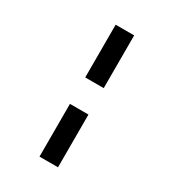

<svg xmlns="http://www.w3.org/2000/svg" viewBox="-212 -877 1023 1132"><g transform="rotate(30 300.0 -311.0)"><path d="M237 -401V-760H363V-401ZM237 138V-221H363V138Z"/></g></svg>

Font: iA Writer Duo V
Style: Regular
Weight: 400
Designer: Mike Abbink, Paul van der Laan, Pieter van Rosmalen, Oliver Reichenstein
Foundry: Information Architects Inc.
Version: Version 2.000